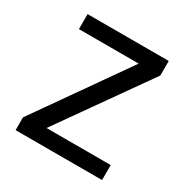

<svg xmlns="http://www.w3.org/2000/svg" viewBox="-130 -711 730 754"><g transform="rotate(30 235.0 -334.0)"><path d="M431 -66V-134H140L424 -536V-602H56V-534H327L39 -124V-66Z"/></g></svg>

Font: Noto Sans Malayalam UI
Style: Regular
Weight: 400
Designer: Jelle Bosma - Monotype Design Team
Foundry: Monotype Imaging Inc.
Version: Version 2.104